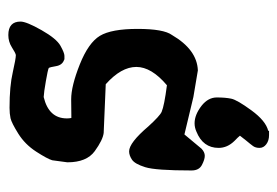

<svg xmlns="http://www.w3.org/2000/svg" viewBox="-122 -354 666 461"><g transform="rotate(-90 210.5 -124.0)"><path d="M116.2 189.5Q103 189.5 94.2 182.9Q85.4 176.3 85.4 166.7Q85.4 157.2 89.8 151.1Q94.2 145 102.8 134.8Q111.3 124.5 114.7 119.6Q111.3 115.2 102.1 106.4Q85.4 89.4 85.4 68.4Q85.4 30.8 124.5 15.1Q134.3 10.7 144.5 10.7Q165 10.7 187 27.8Q206.5 43.5 206.5 64Q206.5 84.5 203.6 98.6Q200.7 112.8 175.5 147.2Q150.4 181.6 126.5 187.5V189.5ZM356.4 -436.5Q388.7 -436.5 388.7 -407.2Q388.7 -393.1 368.2 -356.9Q347.7 -320.8 330.6 -311.3Q313.5 -301.8 306.6 -301.8H298.3L296.4 -302.7Q284.2 -307.1 281.7 -321.8Q279.3 -336.4 277.3 -339.4Q272.5 -341.8 245.6 -346.4Q218.8 -351.1 207.5 -351.6Q156.2 -339.4 156.2 -295.9Q156.2 -290.5 157.2 -285.2H164.1Q170.4 -285.6 202.1 -285.6Q233.9 -285.6 285.9 -264.9Q337.9 -244.1 354.5 -216.6Q371.1 -189 371.1 -126.2Q371.1 -63.5 356.4 -43.5Q321.3 16.6 271.5 18.6L207.5 7.8L117.7 -13.7L83.5 27.3Q75.2 35.2 66.4 35.2Q57.6 35.2 44.4 28.3Q31.2 21.5 31.2 3.4Q31.2 -83 39.1 -107.9Q46.9 -132.8 57.1 -139.6Q67.4 -146.5 77.1 -146.5Q97.7 -146.5 137.2 -100.1Q162.1 -72.8 171.9 -68.4Q187 -62 235.8 -55.7Q279.8 -92.8 279.8 -129.2Q279.8 -165.5 238.3 -202.6L122.6 -207.5H121.6Q104.5 -209.5 77.6 -229Q50.8 -248.5 50.8 -294.4V-294.9L55.7 -331.1Q59.1 -342.8 76.4 -369.6Q93.8 -396.5 119.6 -412.6Q145.5 -428.7 156.5 -431.2Q167.5 -433.6 181.6 -433.6Q233.9 -433.6 267.1 -425.8Q299.8 -418.5 307.6 -418.5Q307.6 -418.5 308.6 -418.5Q313.5 -419.4 326.9 -428Q340.3 -436.5 356.4 -436.5Z"/></g></svg>

Font: Drukaatie burti
Style: Demi
Weight: 600
Version: Version 0.14